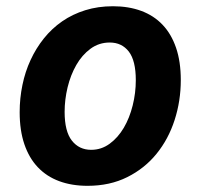

<svg xmlns="http://www.w3.org/2000/svg" viewBox="-20 -581 642 615"><path d="M260.3 14.2Q210 14.2 169.7 -0.7Q129.4 -15.6 101.3 -45.2Q73.2 -74.7 58.1 -118.9Q43 -163.1 43 -221.7Q43 -266.1 51.8 -308.6Q60.5 -351.1 77.9 -388.7Q95.2 -426.3 120.6 -458Q146 -489.7 179.2 -512.7Q212.4 -535.6 253.2 -548.3Q293.9 -561 341.8 -561Q392.1 -561 432.4 -546.1Q472.7 -531.2 500.7 -501.7Q528.8 -472.2 543.9 -428Q559.1 -383.8 559.1 -324.7Q559.1 -257.8 539.3 -196.5Q519.5 -135.3 481.4 -88.4Q443.4 -41.5 387.7 -13.7Q332 14.2 260.3 14.2ZM272 -101.1Q304.7 -101.1 331.3 -120.6Q357.9 -140.1 376.5 -171.6Q395 -203.1 405 -243.2Q415 -283.2 415 -324.2Q415 -386.7 392.6 -415.8Q370.1 -444.8 331.5 -444.8Q296.9 -444.8 269.8 -424.8Q242.7 -404.8 224.4 -372.8Q206.1 -340.8 196.5 -301.3Q187 -261.7 187 -222.7Q187 -160.2 210.2 -130.6Q233.4 -101.1 272 -101.1Z"/></svg>

Font: Hack
Style: Bold Italic
Weight: 700
Italic angle: -11°
Monospace: yes
Designer: Christopher Simpkins
Foundry: Christopher Simpkins
Version: Version 2.017; ttfautohint (v1.4.1) -l 4 -r 80 -G 350 -x 0 -